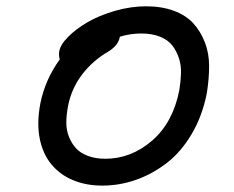

<svg xmlns="http://www.w3.org/2000/svg" viewBox="-20 -663 741 607"><path d="M303.2 -76.2Q252.4 -76.2 211.2 -93.3Q169.9 -110.4 142.6 -143.3Q115.2 -176.3 105.5 -225.3Q95.7 -274.4 107.9 -337.9Q123.5 -412.6 168.9 -475.1Q165.5 -486.8 167 -499Q169.9 -520.5 194.6 -545.7Q219.2 -570.8 256.3 -592.5Q293.5 -614.3 343.5 -628.7Q393.6 -643.1 441.9 -643.1Q491.2 -643.1 529.5 -628.9Q567.9 -614.7 590.8 -589.6Q613.8 -564.5 627.4 -529.8Q641.1 -495.1 641.1 -454.3Q641.1 -413.6 633.8 -368.2Q619.6 -295.9 585.7 -238.8Q551.8 -181.6 506.3 -147Q460.9 -112.3 409.2 -94.2Q357.4 -76.2 303.2 -76.2ZM194.8 -326.2Q189.9 -300.3 189.7 -276.1Q189.5 -252 197.8 -231Q206.1 -210 220 -194.6Q233.9 -179.2 257.8 -170.2Q281.7 -161.1 313 -161.1Q394.5 -161.1 460.7 -218.3Q526.9 -275.4 546.9 -377.9Q551.3 -404.8 552.2 -430.4Q553.2 -456.1 545.7 -479Q538.1 -502 524.7 -519.3Q511.2 -536.6 486.1 -546.9Q460.9 -557.1 426.8 -557.1Q391.6 -557.1 358.9 -546.9Q355 -521 324.2 -501Q274.4 -472.7 240 -428Q205.6 -383.3 194.8 -326.2Z"/></svg>

Font: Shantell Sans Irregular
Style: Italic
Weight: 400
Italic angle: -11.31°
Designer: Stephen Nixon, Anya Danilova, Shantell Martin
Foundry: Arrow Type
Version: Version 1.006;[9816181b4]